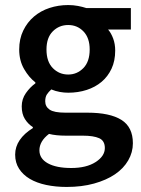

<svg xmlns="http://www.w3.org/2000/svg" viewBox="-20 -523 560 760"><path d="M244 217Q200 217 162.5 209Q125 201 98 185Q71 169 55.5 145Q40 121 40 89Q40 58 58 31.5Q76 5 110 -16V-20Q91 -32 78.5 -52Q66 -72 66 -102Q66 -131 82.5 -154.5Q99 -178 120 -193V-197Q95 -216 75.5 -249.5Q56 -283 56 -327Q56 -369 72 -402Q88 -435 114.5 -457.5Q141 -480 176 -491.5Q211 -503 250 -503Q270 -503 288.5 -499.5Q307 -496 322 -491H498V-406H408Q420 -392 428 -370.5Q436 -349 436 -323Q436 -282 421.5 -251Q407 -220 382 -199Q357 -178 323 -167Q289 -156 250 -156Q234 -156 217 -159Q200 -162 183 -169Q172 -159 165.5 -149Q159 -139 159 -122Q159 -101 176.5 -89Q194 -77 239 -77H326Q415 -77 460.5 -48.5Q506 -20 506 44Q506 80 487.5 112Q469 144 435 167Q401 190 352.5 203.5Q304 217 244 217ZM250 -228Q285 -228 310 -253.5Q335 -279 335 -327Q335 -373 310.5 -398.5Q286 -424 250 -424Q214 -424 189 -399Q164 -374 164 -327Q164 -279 189 -253.5Q214 -228 250 -228ZM262 142Q322 142 358.5 118.5Q395 95 395 63Q395 34 372.5 24Q350 14 308 14H241Q201 14 174 7Q136 36 136 72Q136 105 169.5 123.5Q203 142 262 142Z"/></svg>

Font: TypoPRO Source Sans Pro
Style: Regular
Weight: 600
Designer: Paul D. Hunt
Foundry: Adobe Systems Incorporated
Version: Version 2.020;PS 2.000;hotconv 1.0.86;makeotf.lib2.5.63406